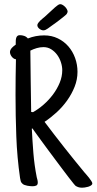

<svg xmlns="http://www.w3.org/2000/svg" viewBox="-20 -872 458 911"><path d="M418 -2Q418 3.9 412.1 7.8Q406.2 11.7 398.2 14.2Q390.1 16.6 382.1 17.6Q374 18.6 370.1 18.6Q360.4 18.6 354.2 16.8Q348.1 15.1 339.8 10.7Q337.4 9.3 328.4 -1.7Q319.3 -12.7 305.9 -30.3Q292.5 -47.9 275.6 -70.3Q258.8 -92.8 241 -116.5Q223.1 -140.1 205.8 -163.8Q188.5 -187.5 173.8 -207.3Q159.2 -227.1 148.7 -241.9Q138.2 -256.8 133.8 -262.7L130.9 -261.7Q133.8 -203.6 138.4 -145.8Q143.1 -87.9 154.3 -31.2Q155.8 -25.4 157.5 -19Q159.2 -12.7 159.2 -5.9Q159.2 5.4 151.9 8.5Q144.5 11.7 135.7 11.7Q130.9 11.7 124 11.2Q117.2 10.7 109.9 9.3Q102.5 7.8 96.4 5.6Q90.3 3.4 86.9 0Q80.1 -5.9 78.4 -12.2Q76.7 -18.6 75.2 -27.3Q61 -125.5 57.4 -224.4Q53.7 -323.2 53.7 -421.9Q53.7 -464.8 54.2 -506.3Q54.7 -547.9 55.7 -590.8Q49.8 -591.3 44.7 -594.7Q39.6 -598.1 35.6 -603.3Q31.7 -608.4 29.5 -614Q27.3 -619.6 27.3 -625Q27.3 -630.4 30 -635.7Q32.7 -641.1 36.9 -645.5Q41 -649.9 45.9 -653.8Q50.8 -657.7 54.7 -660.2V-668.9Q54.7 -673.8 54.9 -680.2Q55.2 -686.5 56.9 -692.1Q58.6 -697.8 62.5 -701.4Q66.4 -705.1 74.2 -705.1Q84.5 -705.1 94.7 -701.7Q105 -698.2 112.3 -689.5Q148.9 -704.1 189.5 -704.1Q225.1 -704.1 254.4 -689.9Q283.7 -675.8 304.4 -651.9Q325.2 -627.9 336.4 -596.7Q347.7 -565.4 347.7 -531.2Q347.7 -494.6 334 -460.2Q320.3 -425.8 298.3 -395Q276.4 -364.3 248.3 -338.6Q220.2 -313 191.4 -293.9Q237.3 -232.9 284.4 -173.1Q331.5 -113.3 380.9 -53.7Q383.8 -50.3 389.9 -43.5Q396 -36.6 402.3 -28.6Q408.7 -20.5 413.3 -13.2Q418 -5.9 418 -2ZM275.4 -539.1Q275.4 -557.1 269 -576.7Q262.7 -596.2 251 -612.1Q239.3 -627.9 222.9 -638.2Q206.5 -648.4 186.5 -648.4Q170.4 -648.4 154.5 -643.8Q138.7 -639.2 124 -631.8Q125 -559.1 125.7 -486.3Q126.5 -413.6 127.9 -340.8L136.7 -339.8Q162.1 -354 186.8 -375.5Q211.4 -397 231.2 -423.3Q251 -449.7 263.2 -479.2Q275.4 -508.8 275.4 -539.1ZM157.2 -752.4Q157.2 -757.3 161.4 -763.2Q165.5 -769 171.1 -774.4Q176.8 -779.8 182.6 -784.4Q188.5 -789.1 192.4 -792.5L240.2 -836.4Q246.1 -840.8 252.7 -846.4Q259.3 -852.1 266.6 -852.1Q271.5 -852.1 277.6 -848.4Q283.7 -844.7 288.8 -839.6Q293.9 -834.5 297.4 -828.1Q300.8 -821.8 300.8 -816.9Q300.8 -815.9 300.8 -814.9Q300.8 -814 299.8 -813Q298.3 -807.1 293.9 -802.7Q289.6 -798.3 284.2 -794.4Q269 -782.2 261 -776.1Q252.9 -770 246.1 -764.9Q239.3 -759.8 230.7 -753.9Q222.2 -748 207 -736.8Q201.7 -732.9 196.5 -730.5Q191.4 -728 185.5 -728Q181.2 -728 176.3 -730Q171.4 -731.9 167 -735.4Q162.6 -738.8 159.9 -743.2Q157.2 -747.6 157.2 -752.4Z"/></svg>

Font: Just Another Hand
Style: Regular
Weight: 400
Designer: Astigmatic (AOETI)
Foundry: Astigmatic (AOETI)
Version: Version 1.001